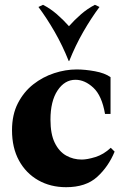

<svg xmlns="http://www.w3.org/2000/svg" viewBox="-20 -764 521 799"><path d="M255 15Q190 15 139 -14Q88 -43 59 -96Q30 -149 30 -222Q30 -287 54.5 -334.5Q79 -382 118.5 -413Q158 -444 205.5 -459.5Q253 -475 299 -475Q334 -475 375 -467.5Q416 -460 440 -443V-290H417Q404 -366 368.5 -399Q333 -432 294 -432Q249 -432 219.5 -387.5Q190 -343 190 -266Q190 -206 208 -169.5Q226 -133 255.5 -116.5Q285 -100 320 -100Q343 -100 377 -110.5Q411 -121 441 -149L457 -133Q431 -70 384 -27.5Q337 15 255 15ZM375 -744 394 -735Q359 -688 326.5 -631.5Q294 -575 268 -510H266Q240 -575 207.5 -631.5Q175 -688 140 -735L159 -744Q190 -728 217 -704.5Q244 -681 267 -655Q290 -681 317 -704.5Q344 -728 375 -744Z"/></svg>

Font: Bona Nova
Style: Bold
Weight: 700
Designer: Mateusz Machalski
Foundry: Capitalics
Version: Version 4.001; ttfautohint (v1.8.3)